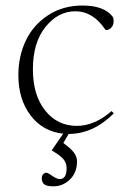

<svg xmlns="http://www.w3.org/2000/svg" viewBox="-20 -466 465 684"><path d="M224.6 11.2 205.6 43.5Q232.4 63 243.4 77.6Q254.4 92.3 254.4 108.9Q254.4 148.9 229.2 173.3Q204.1 197.8 170.4 197.8Q146.5 197.8 137.7 190.7Q128.9 183.6 128.9 169.4Q128.9 159.7 134 154.5Q139.2 149.4 145.5 149.4Q150.9 149.4 166.5 160.6Q182.1 171.9 192.9 171.9Q217.3 171.9 217.3 132.8Q217.3 113.8 205.3 100.3Q193.4 86.9 164.1 69.8L205.1 10.3Q132.3 2.4 88.9 -54.9Q45.4 -112.3 45.4 -198.2Q45.4 -266.1 72.3 -322Q99.1 -377.9 151.9 -412.1Q204.6 -446.3 273.9 -446.3Q350.6 -446.3 381.3 -406.7Q384.8 -402.3 384.8 -389.2Q384.8 -377 376.7 -367.9Q368.7 -358.9 358.9 -358.9Q356.4 -358.9 354.5 -361.3Q311.5 -425.8 248 -425.8Q187 -425.8 142.1 -370.1Q97.2 -314.5 97.2 -219.2Q97.2 -127 140.9 -72.3Q184.6 -17.6 253.4 -17.6Q317.4 -17.6 377.4 -70.3L385.3 -62Q312 11.2 224.6 11.2Z"/></svg>

Font: Elstob ExtraLight
Style: Regular
Weight: 200
Designer: Peter S. Baker
Version: Version 1.015